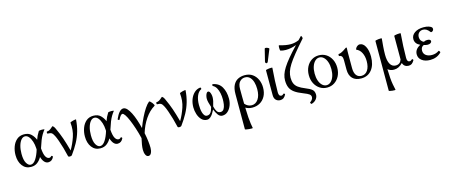

<svg xmlns="http://www.w3.org/2000/svg" viewBox="-56 -1484 5879 2510"><g transform="rotate(-15 2883.5 -228.5)"><path d="M198 11Q125 11 82.5 -45.5Q40 -102 40 -191Q40 -250 59.5 -303.5Q79 -357 118 -391Q157 -425 216 -425Q277 -425 312.5 -390.5Q348 -356 365 -311Q375 -340 387 -365Q399 -390 416 -416Q418 -419 430.5 -421Q443 -423 458.5 -423Q474 -423 484.5 -421Q495 -419 492 -416Q472 -391 454.5 -362Q437 -333 420.5 -291.5Q404 -250 385 -190Q391 -110 410.5 -76Q430 -42 458 -42Q476 -42 489 -58Q493 -63 501 -55.5Q509 -48 507 -43Q483 11 431 11Q402 11 379.5 -13.5Q357 -38 343 -84Q321 -44 286 -16.5Q251 11 198 11ZM120 -186Q120 -102 145 -60Q170 -18 202 -18Q240 -18 272 -67Q304 -116 326 -190Q325 -199 325 -210Q323 -256 309.5 -298.5Q296 -341 273.5 -368.5Q251 -396 221 -396Q193 -396 170 -369Q147 -342 133.5 -294.5Q120 -247 120 -186Z M722 11Q715 11 708.5 8.5Q702 6 700 0Q687 -58 670 -116.5Q653 -175 636 -223Q619 -271 606 -296Q589 -331 572.5 -342.5Q556 -354 518 -354Q514 -354 512.5 -361Q511 -368 512.5 -375Q514 -382 518 -382Q537 -382 555 -393Q573 -404 589 -419Q601 -431 605 -431Q608 -431 617.5 -421Q627 -411 636 -392Q657 -347 672 -310Q687 -273 699.5 -237Q712 -201 724.5 -159Q737 -117 752 -63Q796 -138 825.5 -225Q855 -312 844 -415Q844 -418 856 -423Q868 -428 884 -432Q900 -436 912.5 -437.5Q925 -439 925 -436Q919 -351 898 -278.5Q877 -206 840.5 -138.5Q804 -71 752 0Q743 11 722 11Z M1137 11Q1064 11 1021.5 -45.5Q979 -102 979 -191Q979 -250 998.5 -303.5Q1018 -357 1057 -391Q1096 -425 1155 -425Q1216 -425 1251.5 -390.5Q1287 -356 1304 -311Q1314 -340 1326 -365Q1338 -390 1355 -416Q1357 -419 1369.5 -421Q1382 -423 1397.5 -423Q1413 -423 1423.5 -421Q1434 -419 1431 -416Q1411 -391 1393.5 -362Q1376 -333 1359.5 -291.5Q1343 -250 1324 -190Q1330 -110 1349.5 -76Q1369 -42 1397 -42Q1415 -42 1428 -58Q1432 -63 1440 -55.5Q1448 -48 1446 -43Q1422 11 1370 11Q1341 11 1318.5 -13.5Q1296 -38 1282 -84Q1260 -44 1225 -16.5Q1190 11 1137 11ZM1059 -186Q1059 -102 1084 -60Q1109 -18 1141 -18Q1179 -18 1211 -67Q1243 -116 1265 -190Q1264 -199 1264 -210Q1262 -256 1248.5 -298.5Q1235 -341 1212.5 -368.5Q1190 -396 1160 -396Q1132 -396 1109 -369Q1086 -342 1072.5 -294.5Q1059 -247 1059 -186Z M1718 270Q1693 270 1679.5 241.5Q1666 213 1666 174Q1666 142 1672.5 103Q1679 64 1689 21Q1671 -54 1649 -120.5Q1627 -187 1605 -239Q1583 -291 1563 -320.5Q1543 -350 1528 -350Q1505 -350 1474 -287Q1471 -281 1460 -286.5Q1449 -292 1451 -298Q1502 -416 1558 -416Q1584 -416 1608 -390.5Q1632 -365 1654.5 -320.5Q1677 -276 1695.5 -220.5Q1714 -165 1729 -105Q1755 -174 1785.5 -236.5Q1816 -299 1847.5 -346Q1879 -393 1907 -415Q1912 -418 1923 -409Q1934 -400 1945 -386Q1956 -372 1962 -359.5Q1968 -347 1962 -343Q1889 -300 1832 -216.5Q1775 -133 1745 -31Q1757 27 1763.5 80.5Q1770 134 1770 174Q1770 213 1756.5 241.5Q1743 270 1718 270Z M2204 11Q2197 11 2190.5 8.5Q2184 6 2182 0Q2169 -58 2152 -116.5Q2135 -175 2118 -223Q2101 -271 2088 -296Q2071 -331 2054.5 -342.5Q2038 -354 2000 -354Q1996 -354 1994.5 -361Q1993 -368 1994.5 -375Q1996 -382 2000 -382Q2019 -382 2037 -393Q2055 -404 2071 -419Q2083 -431 2087 -431Q2090 -431 2099.5 -421Q2109 -411 2118 -392Q2139 -347 2154 -310Q2169 -273 2181.5 -237Q2194 -201 2206.5 -159Q2219 -117 2234 -63Q2278 -138 2307.5 -225Q2337 -312 2326 -415Q2326 -418 2338 -423Q2350 -428 2366 -432Q2382 -436 2394.5 -437.5Q2407 -439 2407 -436Q2401 -351 2380 -278.5Q2359 -206 2322.5 -138.5Q2286 -71 2234 0Q2225 11 2204 11Z M2581 11Q2537 11 2507 -20Q2477 -51 2462 -98Q2447 -145 2447 -192Q2447 -251 2466 -300.5Q2485 -350 2519.5 -382Q2554 -414 2600 -419Q2607 -420 2609.5 -409Q2612 -398 2609 -396Q2569 -377 2547.5 -326Q2526 -275 2526 -203Q2526 -181 2528.5 -153Q2531 -125 2538.5 -99.5Q2546 -74 2559.5 -57.5Q2573 -41 2594 -41Q2626 -41 2644 -66Q2662 -91 2673 -137Q2660 -177 2653 -205.5Q2646 -234 2646 -256Q2646 -275 2651 -294.5Q2656 -314 2665 -328Q2674 -342 2686 -342Q2699 -342 2707.5 -328Q2716 -314 2720.5 -294Q2725 -274 2725 -255Q2725 -211 2701 -137Q2711 -93 2728 -67Q2745 -41 2776 -41Q2806 -41 2821.5 -66Q2837 -91 2842 -126.5Q2847 -162 2847 -194Q2847 -236 2839 -276.5Q2831 -317 2813 -349.5Q2795 -382 2764 -397Q2761 -399 2762.5 -410Q2764 -421 2768 -420Q2851 -407 2889 -341Q2927 -275 2927 -182Q2927 -134 2910 -90Q2893 -46 2861.5 -17.5Q2830 11 2787 11Q2754 11 2730 -21.5Q2706 -54 2689 -98Q2676 -71 2660 -46Q2644 -21 2624 -5Q2604 11 2581 11Z M3128 269Q3129 272 3113.5 272.5Q3098 273 3077 271Q3056 269 3040 265.5Q3024 262 3024 259V-217Q3024 -292 3047.5 -338Q3071 -384 3111.5 -404.5Q3152 -425 3202 -425Q3266 -425 3308.5 -394.5Q3351 -364 3373 -314.5Q3395 -265 3395 -207Q3395 -139 3368.5 -90Q3342 -41 3297 -15Q3252 11 3194 11Q3144 11 3102 -13Q3104 69 3108 120.5Q3112 172 3117 206Q3122 240 3128 269ZM3099 -266Q3099 -207 3099.5 -158Q3100 -109 3101 -67Q3119 -45 3142.5 -33Q3166 -21 3194 -21Q3247 -21 3281.5 -70.5Q3316 -120 3316 -208Q3316 -258 3304 -300.5Q3292 -343 3266 -369.5Q3240 -396 3199 -396Q3158 -396 3128.5 -364.5Q3099 -333 3099 -266Z M3571 11Q3536 11 3513 -11.5Q3490 -34 3490 -78V-415Q3490 -418 3503.5 -421.5Q3517 -425 3535 -427Q3553 -429 3566 -428.5Q3579 -428 3579 -425Q3572 -338 3568 -253.5Q3564 -169 3564 -97Q3564 -42 3600 -42Q3616 -42 3632 -59Q3637 -64 3644.5 -56Q3652 -48 3649 -43Q3632 -13 3614.5 -1Q3597 11 3571 11ZM3542 -518Q3536 -504 3526.5 -502Q3517 -500 3510.5 -508Q3504 -516 3507 -529L3547 -691Q3549 -698 3558.5 -698.5Q3568 -699 3580 -695Q3592 -691 3600 -685Q3608 -679 3605 -673Z M3954 164Q3950 165 3945 159.5Q3940 154 3938.5 147Q3937 140 3941 138Q3952 132 3966 115.5Q3980 99 3980 79Q3980 55 3960 39.5Q3940 24 3883 2Q3812 -25 3771 -55Q3730 -85 3713 -125Q3696 -165 3696 -222Q3696 -261 3709 -301Q3722 -341 3751.5 -388Q3781 -435 3830.5 -494.5Q3880 -554 3954 -632Q3918 -618 3881.5 -611Q3845 -604 3811 -604Q3792 -604 3773.5 -606.5Q3755 -609 3739 -614Q3736 -615 3734 -626Q3732 -637 3732 -651.5Q3732 -666 3733.5 -676.5Q3735 -687 3739 -686Q3785 -673 3822 -666.5Q3859 -660 3891 -660Q3947 -660 4003 -684Q4023 -705 4046 -729Q4049 -733 4053.5 -725Q4058 -717 4060.5 -706.5Q4063 -696 4060 -692Q3975 -596 3919.5 -527.5Q3864 -459 3832.5 -409Q3801 -359 3788 -318Q3775 -277 3775 -237Q3775 -191 3789 -158Q3803 -125 3836 -101Q3869 -77 3926 -54Q3987 -30 4013.5 -6.5Q4040 17 4040 63Q4040 96 4016.5 124.5Q3993 153 3954 164Z M4206 11Q4151 11 4107.5 -17.5Q4064 -46 4039 -95Q4014 -144 4014 -207Q4014 -270 4039 -319.5Q4064 -369 4107.5 -397Q4151 -425 4206 -425Q4262 -425 4305.5 -397Q4349 -369 4374 -319.5Q4399 -270 4399 -207Q4399 -144 4374 -95Q4349 -46 4305.5 -17.5Q4262 11 4206 11ZM4206 -21Q4239 -21 4265 -45.5Q4291 -70 4305.5 -112Q4320 -154 4320 -208Q4320 -263 4305.5 -305Q4291 -347 4265 -371.5Q4239 -396 4206 -396Q4174 -396 4148 -371.5Q4122 -347 4107.5 -305Q4093 -263 4093 -208Q4093 -154 4107.5 -112Q4122 -70 4148 -45.5Q4174 -21 4206 -21Z M4668 11Q4591 11 4550 -31Q4509 -73 4509 -151V-279Q4509 -346 4464 -346Q4460 -346 4458.5 -353Q4457 -360 4458.5 -367Q4460 -374 4464 -374Q4481 -374 4506.5 -386.5Q4532 -399 4559 -419Q4576 -431 4581 -431Q4586 -431 4586 -417Q4585 -399 4584.5 -380Q4584 -361 4584 -342V-151Q4584 -88 4608.5 -54.5Q4633 -21 4679 -21Q4732 -21 4762.5 -66.5Q4793 -112 4793 -190Q4793 -256 4768 -304.5Q4743 -353 4699 -369Q4699 -381 4708 -394Q4717 -407 4731 -416Q4745 -425 4758 -425Q4805 -425 4834 -371Q4863 -317 4863 -233Q4863 -121 4810.5 -55Q4758 11 4668 11Z M5060 269Q5061 272 5048 272.5Q5035 273 5017 271Q4999 269 4985 265.5Q4971 262 4971 259V-415Q4971 -418 4984.5 -421.5Q4998 -425 5016 -427Q5034 -429 5047 -428.5Q5060 -428 5060 -425Q5055 -373 5050.5 -316Q5046 -259 5046 -207Q5046 -125 5072 -80.5Q5098 -36 5147 -36Q5207 -36 5226 -96V-415Q5226 -418 5239.5 -421.5Q5253 -425 5271 -427Q5289 -429 5302.5 -428.5Q5316 -428 5316 -425Q5309 -338 5305 -253.5Q5301 -169 5301 -97Q5301 -42 5336 -42Q5352 -42 5369 -59Q5374 -64 5381 -56Q5388 -48 5386 -43Q5368 -13 5351 -1Q5334 11 5308 11Q5280 11 5259 -3.5Q5238 -18 5230 -47Q5200 -16 5171.5 -2.5Q5143 11 5110 11Q5061 11 5027 -18Q5029 56 5033 105.5Q5037 155 5044 192.5Q5051 230 5060 269Z M5602 11Q5532 11 5489.5 -21Q5447 -53 5447 -105Q5447 -175 5525 -214Q5456 -245 5456 -309Q5456 -360 5502.5 -392.5Q5549 -425 5624 -425Q5663 -425 5693.5 -415.5Q5724 -406 5736 -389Q5738 -386 5738.5 -381Q5739 -376 5739 -369Q5739 -358 5728.5 -347.5Q5718 -337 5706 -337Q5700 -337 5696 -344Q5657 -396 5609 -396Q5574 -396 5552.5 -373.5Q5531 -351 5531 -315Q5531 -288 5545 -268Q5559 -248 5581 -240Q5599 -252 5627 -252Q5649 -252 5661.5 -245Q5674 -238 5674 -224Q5674 -211 5659.5 -200.5Q5645 -190 5619 -190Q5606 -190 5593.5 -193Q5581 -196 5568 -200Q5527 -184 5527 -133Q5527 -93 5558 -69.5Q5589 -46 5640 -46Q5693 -46 5734 -75Q5737 -78 5742.5 -72.5Q5748 -67 5751 -59.5Q5754 -52 5750 -48Q5691 11 5602 11Z"/></g></svg>

Font: Junicode
Style: Regular
Weight: 400
Designer: Peter S. Baker
Version: Version 2.100; ttfautohint (v1.8.4)